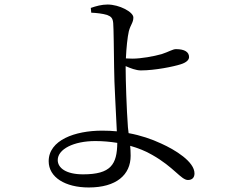

<svg xmlns="http://www.w3.org/2000/svg" viewBox="-20 -791 1040 848"><path d="M383 -735C406 -734 433 -731 453 -725C471 -718 478 -711 480 -689C482 -669 483 -558 484 -493C484 -425 493 -287 496 -211C476 -213 454 -214 431 -214C311 -214 195 -172 195 -79C195 -8 268 37 372 37C494 37 557 -19 557 -103C557 -120 556 -134 555 -147C590 -137 623 -124 652 -107C748 -53 780 4 810 4C828 4 839 -6 839 -25C839 -77 754 -129 692 -157C649 -177 602 -193 548 -203L545 -229C539 -308 535 -440 535 -486V-499C555 -490 581 -480 602 -480C665 -480 747 -497 778 -507C804 -515 815 -527 815 -539C815 -561 796 -574 757 -574C743 -574 725 -562 694 -552C659 -542 603 -532 565 -532L536 -533C538 -579 543 -627 549 -653C557 -683 569 -691 569 -714C569 -738 507 -771 455 -771C429 -771 404 -764 381 -756ZM498 -160C497 -65 470 -21 347 -21C272 -21 235 -49 235 -84C235 -132 305 -168 401 -168C435 -168 467 -165 498 -160Z"/></svg>

Font: Harano Aji Mincho KR
Style: Regular
Weight: 400
Foundry: Masamichi Hosoda
Version: HaranoAjiMinchoKR-Regular version 20230610;ttx 4.39.4